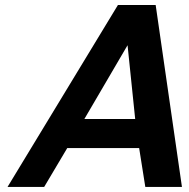

<svg xmlns="http://www.w3.org/2000/svg" viewBox="-20 -740 749 760"><path d="M700.2 0H555.2L530.8 -153.8H246.1L154.8 0H9.8L446.8 -720.2H596.2ZM515.1 -269 484.9 -561 314 -269Z"/></svg>

Font: Perun
Style: Bold Italic
Weight: 700
Italic angle: -12°
Foundry: Copyright (c) Stefan Peev, Context Ltd, 2016
Version: Version 001.000